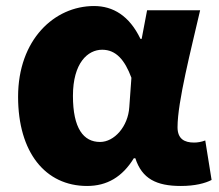

<svg xmlns="http://www.w3.org/2000/svg" viewBox="-20 -603 725 637"><path d="M269 14C335 14 386 -16 424 -78H429C451 -10 499 14 580 14C627 14 661 5 682 -6L661 -137C648 -132 635 -130 624 -130C592 -130 569 -142 569 -181C569 -265 614 -439 644 -569H468L450 -474H446C409 -551 355 -583 292 -583C160 -583 40 -471 40 -282C40 -98 130 14 269 14ZM312 -132C257 -132 222 -177 222 -285C222 -394 271 -438 319 -438C365 -438 394 -404 416 -345L409 -248C405 -183 359 -132 312 -132Z"/></svg>

Font: Noto Sans CJK JP Black
Style: Regular
Weight: 900
Designer: Ryoko NISHIZUKA (kana & ideographs); Paul D. Hunt (Latin, Greek & Cyrillic); Wenlong ZHANG (bopomofo); Sandoll Communica
Foundry: Adobe Systems Incorporated
Version: Version 1.004;PS 1.004;hotconv 1.0.82;makeotf.lib2.5.63406